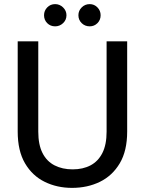

<svg xmlns="http://www.w3.org/2000/svg" viewBox="-20 -901 704 933"><path d="M330 12Q257 12 197 -17.5Q137 -47 101.5 -107.5Q66 -168 66 -262V-700H166V-261Q166 -198 186.5 -157.5Q207 -117 245 -97.5Q283 -78 333 -78Q383 -78 420 -97.5Q457 -117 477.5 -157.5Q498 -198 498 -261V-700H598V-262Q598 -168 562 -107.5Q526 -47 465.5 -17.5Q405 12 330 12ZM248 -773Q225 -773 209.5 -788.5Q194 -804 194 -827Q194 -849 209.5 -865Q225 -881 248 -881Q270 -881 286.5 -865Q303 -849 303 -827Q303 -804 286.5 -788.5Q270 -773 248 -773ZM416 -773Q393 -773 377 -788.5Q361 -804 361 -827Q361 -849 377 -865Q393 -881 416 -881Q438 -881 453.5 -865Q469 -849 469 -827Q469 -804 453.5 -788.5Q438 -773 416 -773Z"/></svg>

Font: DM Sans 10pt Medium
Style: Regular
Weight: 500
Version: Version 4.004;gftools[0.9.30]